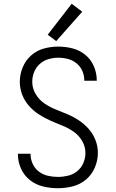

<svg xmlns="http://www.w3.org/2000/svg" viewBox="-20 -990 616 1018"><path d="M287 8Q327 8 366 -2Q405 -12 436 -38Q467 -64 483 -102Q499 -140 499 -180Q499 -214 486.5 -246.5Q474 -279 451.5 -305Q429 -331 400 -350.5Q371 -370 339.5 -383.5Q308 -397 276 -409.5Q244 -422 215.5 -441.5Q187 -461 169 -491.5Q151 -522 151 -556Q151 -583 161 -608Q171 -633 191 -651Q211 -669 237 -676.5Q263 -684 289 -684Q315 -684 340 -677.5Q365 -671 385.5 -654.5Q406 -638 416.5 -614Q427 -590 427 -564V-562H493V-565Q493 -603 477.5 -639Q462 -675 432 -699.5Q402 -724 364.5 -733.5Q327 -743 289 -743Q250 -743 212 -732.5Q174 -722 144.5 -695.5Q115 -669 100 -632Q85 -595 85 -556Q85 -521 97.5 -488.5Q110 -456 132.5 -430Q155 -404 184 -385Q213 -366 244 -352Q275 -338 307 -325.5Q339 -313 368 -293.5Q397 -274 415 -243.5Q433 -213 433 -179Q433 -152 422 -126Q411 -100 389.5 -82.5Q368 -65 341 -58.5Q314 -52 287 -52Q260 -52 234 -58Q208 -64 186.5 -80Q165 -96 153.5 -121Q142 -146 142 -172V-175H75V-171Q75 -132 91.5 -95.5Q108 -59 139.5 -34.5Q171 -10 209.5 -1Q248 8 287 8ZM278 -772 416 -928 360 -970 233 -806Z"/></svg>

Font: Iosevka Sparkle Light
Style: Regular
Weight: 300
Designer: Belleve Invis
Foundry: Belleve Invis
Version: Version 4.5.0; ttfautohint (v1.8.3)